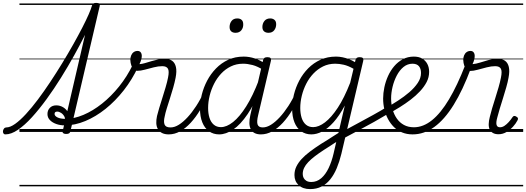

<svg xmlns="http://www.w3.org/2000/svg" viewBox="-134 -909 3625 1323"><path d="M-97 17Q-106 17 -110.5 9.5Q-115 2 -113.5 -7Q-112 -16 -106 -23.5Q-100 -31 -90 -31Q-64 -31 -29.5 -55.5Q5 -80 45 -123.5Q85 -167 127 -223Q169 -279 211.5 -343Q254 -407 294 -472.5Q334 -538 369.5 -601Q405 -664 432.5 -717.5Q460 -771 477 -810Q494 -849 499 -868Q502 -880 508.5 -884.5Q515 -889 529 -889Q545 -889 550.5 -883.5Q556 -878 553 -867L351 -4Q349 5 342.5 9.5Q336 14 321 14Q309 14 302 9Q295 4 298 -6L452 -669Q419 -603 376.5 -526.5Q334 -450 286 -373Q238 -296 187 -226Q136 -156 86 -101Q36 -46 -10.5 -14.5Q-57 17 -97 17ZM0 365H609V375H0ZM0 -20H609V0H0ZM0 -505H609V-500H0ZM0 -885H609V-875H0Z M312 -45Q281 -45 254 -54.5Q227 -64 210 -81.5Q193 -99 193 -123Q193 -149 209.5 -166Q226 -183 254 -183Q280 -183 302.5 -169Q325 -155 336.5 -131.5Q348 -108 342 -79L312 -66Q318 -90 309.5 -106Q301 -122 287 -131Q273 -140 260 -140Q242 -140 242 -124Q242 -110 262 -100Q282 -90 317 -90Q376 -90 441 -117.5Q506 -145 569 -195Q632 -245 687 -313.5Q742 -382 781 -463Q785 -471 792.5 -473Q800 -475 807.5 -473Q815 -471 819 -465Q823 -459 818 -449Q777 -361 719 -287Q661 -213 593.5 -159Q526 -105 454 -75Q382 -45 312 -45ZM610 365V375ZM610 -20V0ZM610 -505V-500ZM610 -885V-875Z M1029 17Q1001 17 982.5 7.5Q964 -2 954 -19.5Q944 -37 943 -60Q942 -83 948 -110Q953 -132 963 -164.5Q973 -197 984.5 -233.5Q996 -270 1007 -307Q1018 -344 1024 -375Q1033 -419 1023 -436Q1013 -453 984 -453Q957 -453 925.5 -445Q894 -437 864.5 -429Q835 -421 812 -421Q798 -421 787.5 -431Q777 -441 771 -458Q765 -475 764 -496Q764 -513 770 -527.5Q776 -542 787.5 -550Q799 -558 814 -558Q828 -558 835.5 -548.5Q843 -539 843 -523Q843 -513 839 -498Q835 -483 827 -467Q844 -468 864.5 -474Q885 -480 908 -487Q931 -494 954.5 -499Q978 -504 1000 -504Q1032 -504 1051.5 -490.5Q1071 -477 1078 -448Q1085 -419 1076 -373Q1070 -342 1059.5 -305Q1049 -268 1037 -231Q1025 -194 1015 -161.5Q1005 -129 1001 -107Q992 -71 1000 -51Q1008 -31 1040 -31Q1050 -31 1054 -23.5Q1058 -16 1057 -7Q1056 2 1049 9.5Q1042 17 1029 17ZM609 365H1177V375H609ZM609 -20H1177V0H609ZM609 -505H1177V-500H609ZM609 -885H1177V-875H609Z M1029 17Q1019 17 1014 9.5Q1009 2 1010 -7Q1011 -16 1019 -23.5Q1027 -31 1042 -31Q1069 -31 1098.5 -49.5Q1128 -68 1158.5 -101Q1189 -134 1218 -178.5Q1247 -223 1271 -276Q1276 -286 1284.5 -286Q1293 -286 1299.5 -279.5Q1306 -273 1302 -263Q1277 -204 1246 -152.5Q1215 -101 1180 -63Q1145 -25 1107 -4Q1069 17 1029 17ZM1177 365V375ZM1177 -20V0ZM1177 -505V-500ZM1177 -885V-875Z M1376 17Q1336 17 1306 -4.5Q1276 -26 1260 -66Q1244 -106 1244 -161Q1244 -207 1256.5 -257Q1269 -307 1293.5 -353.5Q1318 -400 1354.5 -437.5Q1391 -475 1438.5 -497Q1486 -519 1545 -519Q1583 -519 1621.5 -506.5Q1660 -494 1693 -470L1683 -425Q1641 -452 1606 -461Q1571 -470 1541 -470Q1495 -470 1457 -451.5Q1419 -433 1390 -402Q1361 -371 1341 -331.5Q1321 -292 1310.5 -249Q1300 -206 1300 -165Q1300 -127 1309.5 -97Q1319 -67 1339 -50Q1359 -33 1388 -33Q1428 -33 1472.5 -68.5Q1517 -104 1562.5 -176Q1608 -248 1650 -358L1667 -313Q1622 -196 1572.5 -123Q1523 -50 1473 -16.5Q1423 17 1376 17ZM1664 17Q1638 17 1620.5 8Q1603 -1 1594 -18.5Q1585 -36 1584.5 -60.5Q1584 -85 1591 -116L1679 -495Q1682 -506 1688.5 -510.5Q1695 -515 1709 -515Q1725 -515 1730.5 -508.5Q1736 -502 1733 -491L1645 -116Q1634 -71 1641 -51Q1648 -31 1676 -31Q1686 -31 1690.5 -23.5Q1695 -16 1693.5 -7Q1692 2 1685 9.5Q1678 17 1664 17ZM1177 365H1812V375H1177ZM1177 -20H1812V0H1177ZM1177 -505H1812V-500H1177ZM1177 -885H1812V-875H1177Z M1664 17Q1654 17 1649 9.5Q1644 2 1645 -7Q1646 -16 1654 -23.5Q1662 -31 1677 -31Q1704 -31 1733.5 -49.5Q1763 -68 1793.5 -101Q1824 -134 1853 -178.5Q1882 -223 1906 -276Q1911 -286 1919.5 -286Q1928 -286 1934.5 -279.5Q1941 -273 1937 -263Q1912 -204 1881 -152.5Q1850 -101 1815 -63Q1780 -25 1742 -4Q1704 17 1664 17ZM1812 365V375ZM1812 -20V0ZM1812 -505V-500ZM1812 -885V-875Z M1489 -683Q1470 -683 1459 -693Q1448 -703 1448 -723Q1448 -747 1461.5 -764.5Q1475 -782 1501 -782Q1520 -782 1531 -772Q1542 -762 1542 -742Q1543 -718 1529 -700.5Q1515 -683 1489 -683ZM1716 -683Q1697 -683 1685.5 -693Q1674 -703 1674 -723Q1674 -747 1688 -764.5Q1702 -782 1728 -782Q1746 -782 1757.5 -772Q1769 -762 1769 -742Q1769 -718 1755.5 -700.5Q1742 -683 1716 -683Z M2003 394Q1953 394 1924 367Q1895 340 1895 297Q1895 266 1908 239Q1921 212 1944.5 186.5Q1968 161 2002.5 135Q2037 109 2079 82Q2099 70 2119 57.5Q2139 45 2158.5 32Q2178 19 2198 7L2242 -182Q2204 -111 2164.5 -67Q2125 -23 2086.5 -3Q2048 17 2011 17Q1971 17 1941 -4.5Q1911 -26 1895 -66Q1879 -106 1879 -161Q1879 -208 1891.5 -258Q1904 -308 1928.5 -354.5Q1953 -401 1989.5 -438Q2026 -475 2074 -497Q2122 -519 2181 -519Q2203 -519 2225.5 -514.5Q2248 -510 2270 -501.5Q2292 -493 2312 -481L2316 -497Q2319 -507 2325.5 -511Q2332 -515 2345 -515Q2361 -515 2366.5 -508.5Q2372 -502 2369 -490L2218 152Q2205 205 2186.5 249.5Q2168 294 2142 326.5Q2116 359 2081.5 376.5Q2047 394 2003 394ZM2011 345Q2049 345 2079 319.5Q2109 294 2130.5 249Q2152 204 2165 147L2183 69Q2169 78 2155.5 87Q2142 96 2128.5 104.5Q2115 113 2101 122Q2064 146 2036.5 167Q2009 188 1990 208Q1971 228 1961.5 248Q1952 268 1952 290Q1952 305 1958.5 317.5Q1965 330 1978 337.5Q1991 345 2011 345ZM2024 -33Q2062 -33 2105.5 -66Q2149 -99 2193.5 -166.5Q2238 -234 2279 -339L2302 -435Q2265 -456 2234 -463Q2203 -470 2176 -470Q2130 -470 2092.5 -451.5Q2055 -433 2025.5 -402Q1996 -371 1976 -331.5Q1956 -292 1945.5 -249Q1935 -206 1935 -165Q1935 -127 1944.5 -97Q1954 -67 1974 -50Q1994 -33 2024 -33ZM1812 365H2447V375H1812ZM1812 -20H2447V0H1812ZM1812 -505H2447V-500H1812ZM1812 -885H2447V-875H1812Z M2547 -129Q2499 -100 2444.5 -69.5Q2390 -39 2333.5 -9Q2277 21 2223 50Q2217 54 2212 49Q2207 44 2204.5 35.5Q2202 27 2205.5 17.5Q2209 8 2220 1Q2275 -29 2330 -58.5Q2385 -88 2437.5 -117Q2490 -146 2537 -175Q2543 -179 2548 -174Q2553 -169 2555.5 -160.5Q2558 -152 2556.5 -143Q2555 -134 2547 -129ZM2447 365V375ZM2447 -20V0ZM2447 -505V-500ZM2447 -885V-875Z M2531 -168Q2569 -190 2610 -216.5Q2651 -243 2686.5 -273.5Q2722 -304 2744.5 -337.5Q2767 -371 2767 -406Q2767 -436 2752.5 -453Q2738 -470 2708 -470Q2698 -470 2693.5 -477Q2689 -484 2690 -494Q2691 -504 2698 -511.5Q2705 -519 2717 -519Q2752 -519 2775 -505.5Q2798 -492 2810.5 -468.5Q2823 -445 2823 -414Q2823 -377 2806 -344Q2789 -311 2760 -280Q2731 -249 2695.5 -222Q2660 -195 2621.5 -171Q2583 -147 2548 -127ZM2447 365H2891V375H2447ZM2447 -20H2891V0H2447ZM2447 -505H2891V-500H2447ZM2447 -885H2891V-875H2447Z M2709 17Q2669 17 2636.5 3.5Q2604 -10 2580 -34Q2556 -58 2539.5 -89Q2523 -120 2514.5 -156Q2506 -192 2506 -230Q2506 -267 2514.5 -307.5Q2523 -348 2540 -385.5Q2557 -423 2582.5 -453Q2608 -483 2642 -501Q2676 -519 2718 -519Q2728 -519 2732.5 -511.5Q2737 -504 2735.5 -494Q2734 -484 2727 -477Q2720 -470 2709 -470Q2674 -470 2646.5 -447.5Q2619 -425 2600 -388.5Q2581 -352 2571 -310.5Q2561 -269 2561 -231Q2561 -191 2571 -155.5Q2581 -120 2600.5 -92Q2620 -64 2649.5 -48Q2679 -32 2718 -32Q2782 -32 2842.5 -80.5Q2903 -129 2960 -224.5Q3017 -320 3071 -459Q3073 -466 3081 -467.5Q3089 -469 3097 -465.5Q3105 -462 3109.5 -455.5Q3114 -449 3111 -439Q3055 -288 2992 -186.5Q2929 -85 2858.5 -34Q2788 17 2709 17ZM2891 365H2904V375H2891ZM2891 -20H2904V0H2891ZM2891 -505H2904V-500H2891ZM2891 -885H2904V-875H2891Z M3301 16Q3278 16 3263 7.5Q3248 -1 3240.5 -16.5Q3233 -32 3233.5 -54Q3234 -76 3241 -103Q3247 -129 3257 -162.5Q3267 -196 3279 -233.5Q3291 -271 3301.5 -307.5Q3312 -344 3318 -375Q3327 -419 3317 -436Q3307 -453 3278 -453Q3252 -453 3220 -445Q3188 -437 3158 -428.5Q3128 -420 3105 -420Q3092 -420 3081.5 -430Q3071 -440 3065 -457Q3059 -474 3058 -496Q3058 -513 3064 -527.5Q3070 -542 3081.5 -550Q3093 -558 3108 -558Q3122 -558 3129.5 -548.5Q3137 -539 3137 -523Q3137 -513 3133.5 -498Q3130 -483 3122 -467Q3146 -469 3174.5 -478Q3203 -487 3233.5 -495.5Q3264 -504 3294 -504Q3326 -504 3345.5 -490.5Q3365 -477 3372 -448Q3379 -419 3370 -373Q3365 -344 3354.5 -307.5Q3344 -271 3332 -232.5Q3320 -194 3309.5 -160Q3299 -126 3293 -101Q3283 -66 3287.5 -49Q3292 -32 3311 -32Q3327 -32 3342 -42Q3357 -52 3371.5 -68Q3386 -84 3397 -101Q3402 -109 3408.5 -110Q3415 -111 3423 -106Q3434 -100 3435 -93.5Q3436 -87 3432 -80Q3421 -58 3401 -36Q3381 -14 3355.5 1Q3330 16 3301 16ZM2903 365H3471V375H2903ZM2903 -20H3471V0H2903ZM2903 -505H3471V-500H2903ZM2903 -885H3471V-875H2903Z"/></svg>

Font: Playwrite AT Guides
Style: Italic
Weight: 400
Italic angle: -13.0072°
Designer: Veronika Burian, José Scaglione
Foundry: TypeTogether
Version: Version 1.002